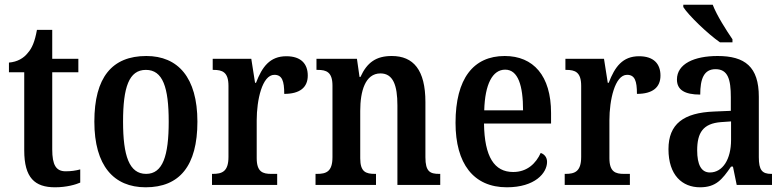

<svg xmlns="http://www.w3.org/2000/svg" viewBox="-20 -786 3332 816"><path d="M214 10C264 10 303 -2 321 -10V-66C302 -61 283 -58 259 -58C218 -58 202 -85 202 -151V-479H313V-536H202V-659H137C128 -609 116 -581 98 -561C81 -539 54 -523 18 -520V-479H83V-147C83 -30 128 10 214 10Z M599 10C743 10 819 -81 819 -269C819 -457 736 -548 602 -548C456 -548 381 -457 381 -269C381 -81 464 10 599 10ZM601 -47C529 -47 503 -124 503 -269C503 -415 528 -489 600 -489C672 -489 697 -415 697 -269C697 -124 672 -47 601 -47Z M881 0H1158V-47H1133C1097 -47 1071 -55 1071 -114V-275C1071 -360 1094 -468 1146 -468C1179 -468 1188 -442 1188 -387C1254 -387 1288 -414 1288 -465C1288 -514 1260 -547 1197 -547C1127 -547 1094 -502 1068 -434H1064L1048 -536H884V-489H887C925 -489 951 -480 951 -421V-119C951 -56 923 -47 884 -47H881Z M1321 0H1578V-47H1574C1535 -47 1511 -55 1511 -113V-315C1511 -398 1532 -474 1597 -474C1651 -474 1669 -423 1669 -338V0H1851V-47H1847C1808 -47 1788 -56 1788 -118V-352C1788 -489 1737 -548 1645 -548C1579 -548 1540 -521 1512 -459H1508L1497 -536H1325V-489H1330C1367 -489 1393 -480 1393 -422V-118C1393 -56 1366 -47 1327 -47H1321Z M2134 10C2254 10 2305 -51 2305 -98C2305 -118 2293 -131 2278 -136C2258 -92 2221 -55 2161 -55C2081 -55 2039 -119 2037 -261H2322V-306C2322 -464 2247 -548 2125 -548C1992 -548 1916 -452 1916 -264C1916 -91 1992 10 2134 10ZM2203 -317H2038C2041 -428 2073 -490 2127 -490C2182 -490 2203 -422 2203 -317Z M2380 0H2657V-47H2632C2596 -47 2570 -55 2570 -114V-275C2570 -360 2593 -468 2645 -468C2678 -468 2687 -442 2687 -387C2753 -387 2787 -414 2787 -465C2787 -514 2759 -547 2696 -547C2626 -547 2593 -502 2567 -434H2563L2547 -536H2383V-489H2386C2424 -489 2450 -480 2450 -421V-119C2450 -56 2422 -47 2383 -47H2380Z M3040 -606H3093V-619C3067 -657 3026 -721 3009 -766H2884V-756C2906 -721 2988 -642 3040 -606ZM2955 10C3023 10 3049 -23 3087 -78H3095L3111 0H3261V-47H3258C3219 -47 3205 -63 3205 -118V-375C3205 -502 3146 -548 3030 -548C2931 -548 2857 -515 2857 -448C2857 -404 2890 -384 2956 -384C2956 -450 2971 -492 3021 -492C3074 -492 3086 -448 3086 -373V-315L3015 -312C2885 -307 2821 -259 2821 -152C2821 -41 2880 10 2955 10ZM2997 -53C2960 -53 2943 -87 2943 -147C2943 -222 2968 -261 3044 -267L3087 -270V-191C3087 -110 3052 -53 2997 -53Z"/></svg>

Font: Noto Serif Devanagari Condensed SemiBold
Style: Regular
Weight: 600
Width: 3
Designer: Universal Thirst, Indian Type Foundry and the Monotype Design Team
Foundry: Monotype Imaging Inc.
Version: Version 2.004